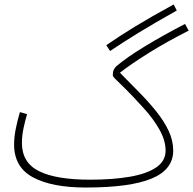

<svg xmlns="http://www.w3.org/2000/svg" viewBox="-20 -817 863 858"><path d="M363 21Q212 21 127.5 -24.5Q43 -70 43 -171Q43 -205 51 -244Q59 -283 69 -316L101 -307Q93 -280 85.5 -246Q78 -212 78 -178Q78 -90 154.5 -52Q231 -14 383 -14Q483 -14 559 -27Q635 -40 677.5 -68.5Q720 -97 720 -144Q720 -189 692.5 -238Q665 -287 620 -336Q570 -391 540.5 -420Q511 -449 497.5 -462Q484 -475 484 -481Q484 -496 488.5 -505.5Q493 -515 501 -522Q547 -561 628.5 -610.5Q710 -660 807 -710L823 -680Q726 -631 645 -580.5Q564 -530 516 -492Q559 -448 601.5 -405Q644 -362 678.5 -319Q713 -276 733.5 -232.5Q754 -189 754 -144Q754 -59 657.5 -19Q561 21 363 21ZM472 -589 455 -615Q511 -654 583 -698Q655 -742 756 -797L770 -770Q670 -714 599 -670.5Q528 -627 472 -589Z"/></svg>

Font: Noto Sans Arabic SemCond ExtLt
Style: Regular
Weight: 200
Width: 4
Designer: Monotype Design Team, Nadine Chahine, Nizar Qandah and Khaled Hosny
Foundry: Monotype Imaging Inc.
Version: Version 2.012; ttfautohint (v1.8.4.7-5d5b)